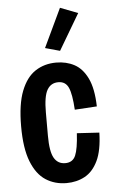

<svg xmlns="http://www.w3.org/2000/svg" viewBox="-55 -797 500 846"><g transform="rotate(-5 195.5 -374.0)"><path d="M205 12Q153 12 113 -14Q73 -40 50 -98.5Q27 -157 27 -254Q27 -352 50 -410.5Q73 -469 113 -495Q153 -521 205 -521Q250 -521 285.5 -502Q321 -483 343 -437.5Q365 -392 367 -313L269 -307Q265 -376 252 -405Q239 -434 207 -434Q174 -434 157.5 -405.5Q141 -377 141 -306V-203Q141 -133 157.5 -104.5Q174 -76 207 -76Q240 -76 252.5 -105Q265 -134 269 -203L368 -197Q366 -118 344 -72.5Q322 -27 286 -7.5Q250 12 205 12ZM227 -571 162 -589 243 -760 321 -730Z"/></g></svg>

Font: Special Gothic Condensed Medium
Style: Regular
Weight: 500
Width: 3
Designer: Alistair McCready
Foundry: Monolith
Version: Version 1.000; ttfautohint (v1.8.4.7-5d5b)